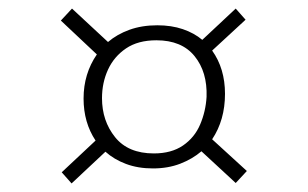

<svg xmlns="http://www.w3.org/2000/svg" viewBox="-20 -527 719 448"><path d="M556 -128 530 -100 450 -174Q429 -156 400.5 -145Q372 -134 337 -134Q302 -134 274 -144.5Q246 -155 226 -173L147 -99L124 -125L203 -199Q175 -241 175 -297Q175 -355 206 -400L122 -479L148 -507L232 -429Q253 -447 282 -457.5Q311 -468 347 -468Q380 -468 406.5 -459Q433 -450 452 -434L530 -507L553 -481L475 -409Q505 -367 505 -308Q505 -247 475 -202ZM339 -169Q380 -169 407 -187.5Q434 -206 447 -236.5Q460 -267 462 -301Q464 -359 434 -396Q404 -433 345 -433Q302 -433 274 -414Q246 -395 232 -364.5Q218 -334 218 -298Q218 -245 248.5 -207Q279 -169 339 -169Z"/></svg>

Font: Bitter Light
Style: Regular
Weight: 300
Designer: Sol Matas, and Bitter project Authors
Foundry: Sol Matas
Version: Version 2.001